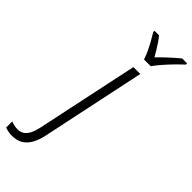

<svg xmlns="http://www.w3.org/2000/svg" viewBox="-443 -814 1102 1102"><g transform="rotate(45 108.0 -262.5)"><path d="M-73 240Q-88 240 -103.5 237Q-119 234 -129 230V180Q-118 185 -103 188Q-88 191 -75 191Q-52 191 -35.5 179.5Q-19 168 -8 146Q3 124 10 92L142 -532H198L65 98Q56 143 38.5 175Q21 207 -6 223.5Q-33 240 -73 240ZM154 -606Q147 -630 134 -657Q121 -684 106.5 -710Q92 -736 80 -755L81 -765H117Q129 -751 141.5 -732.5Q154 -714 166 -694.5Q178 -675 188 -657Q215 -685 246 -713.5Q277 -742 305 -765H345V-755Q326 -738 299.5 -711Q273 -684 248.5 -656Q224 -628 209 -606Z"/></g></svg>

Font: Noto Sans Display Light
Style: Italic
Weight: 300
Italic angle: -12°
Designer: Monotype Design Team
Foundry: Monotype Imaging Inc.
Version: Version 2.003